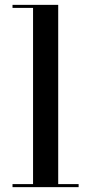

<svg xmlns="http://www.w3.org/2000/svg" viewBox="-20 -770 374 790"><path d="M219.5 -750V-12.5H303.5V0H31.5V-12.5H116V-737.5H31.5V-750Z"/></svg>

Font: Bodoni Moda 18pt Medium
Style: Regular
Weight: 500
Designer: Owen Earl
Foundry: indestructible type
Version: Version 2.004